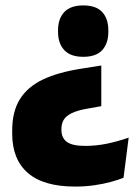

<svg xmlns="http://www.w3.org/2000/svg" viewBox="-20 -527 507 708"><path d="M278 -273.5 353.5 -285.5V-135.5L303 -126.5Q265 -120 244 -109.5Q223 -99 214.8 -84.8Q206.5 -70.5 206.5 -52V-48Q206.5 -18.5 226.5 -3.8Q246.5 11 294.5 11Q334.5 11 374.5 2.8Q414.5 -5.5 454.5 -19.5L435.5 128.5Q416 136.5 388.2 144Q360.5 151.5 327.2 156.2Q294 161 257 161Q141 161 83 111Q25 61 25 -34V-46Q25 -116 53.5 -161.5Q82 -207 138.2 -233.8Q194.5 -260.5 278 -273.5ZM287 -507Q334.5 -507 357 -482.5Q379.5 -458 379.5 -415V-409.5Q379.5 -367 357 -342.2Q334.5 -317.5 287 -317.5Q240 -317.5 217 -342.2Q194 -367 194 -409.5V-415Q194 -458 217 -482.5Q240 -507 287 -507Z"/></svg>

Font: Anek Malayalam ExtraBold
Style: Regular
Weight: 800
Version: Version 1.003